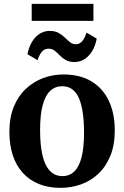

<svg xmlns="http://www.w3.org/2000/svg" viewBox="-20 -940 628 972"><path d="M27.5 -272Q27.5 -345 49.8 -399.5Q72 -454 110.8 -490.2Q149.5 -526.5 198.5 -544.8Q247.5 -563 301 -563Q385 -563 442.8 -528.2Q500.5 -493.5 530.8 -430Q561 -366.5 561 -279.5Q561 -205.5 538.5 -150.8Q516 -96 477.5 -60Q439 -24 389.8 -6.5Q340.5 11 287 11Q224.5 11 176.2 -8.8Q128 -28.5 94.8 -65.5Q61.5 -102.5 44.5 -154.8Q27.5 -207 27.5 -272ZM296 -48.5Q332 -48.5 356.2 -72Q380.5 -95.5 393 -144.2Q405.5 -193 405.5 -268.5Q405.5 -322.5 399.5 -366Q393.5 -409.5 380.8 -440.2Q368 -471 346.8 -487.2Q325.5 -503.5 295 -503.5Q259 -503.5 234 -479.8Q209 -456 196 -407.5Q183 -359 183 -283Q183 -228.5 189.2 -185.2Q195.5 -142 209 -111.5Q222.5 -81 244 -64.8Q265.5 -48.5 296 -48.5ZM119 -665.5Q130 -720.5 160.2 -752Q190.5 -783.5 232 -783.5Q258.5 -783.5 276.5 -773.5Q294.5 -763.5 308 -750.2Q321.5 -737 334 -726.8Q346.5 -716.5 362.5 -716Q383.5 -716 396.5 -731.8Q409.5 -747.5 418 -775L469.5 -744.5Q459.5 -690.5 429 -658.2Q398.5 -626 356.5 -626Q330 -626 312.5 -636.2Q295 -646.5 282.2 -660Q269.5 -673.5 256.5 -683.5Q243.5 -693.5 226 -693.5Q205 -693.5 192 -678Q179 -662.5 170 -635.5ZM453 -920.5V-834.5H140.5V-920.5Z"/></svg>

Font: Merriweather 36pt
Style: Bold
Weight: 700
Designer: Eben Sorkin
Foundry: Eben Sorkin
Version: Version 2.100